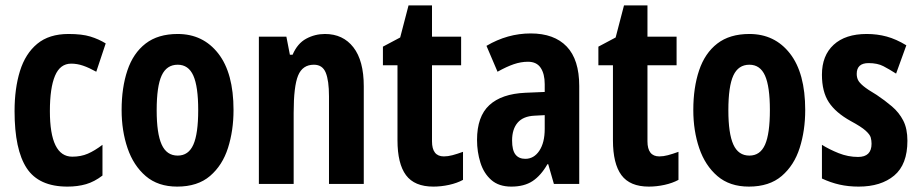

<svg xmlns="http://www.w3.org/2000/svg" viewBox="-20 -682 3409 712"><path d="M230 10Q124 10 79 -58.5Q34 -127 34 -270Q34 -354 54 -418.5Q74 -483 118 -519.5Q162 -556 234 -556Q284 -556 315 -546.5Q346 -537 372 -521L337 -416Q310 -431 288 -438.5Q266 -446 244 -446Q203 -446 184 -401Q165 -356 165 -270Q165 -101 248 -101Q280 -101 305.5 -112Q331 -123 360 -145V-31Q330 -8 299 1Q268 10 230 10Z M846 -274Q846 -198 825.5 -133.5Q805 -69 759 -29.5Q713 10 637 10Q566 10 520.5 -29Q475 -68 453 -132.5Q431 -197 431 -274Q431 -357 452.5 -421Q474 -485 520 -520.5Q566 -556 639 -556Q733 -556 789.5 -483.5Q846 -411 846 -274ZM561 -273Q561 -187 579.5 -146Q598 -105 639 -105Q679 -105 697 -145.5Q715 -186 715 -274Q715 -361 697 -401.5Q679 -442 639 -442Q598 -442 579.5 -402Q561 -362 561 -273Z M1185 -556Q1252 -556 1290.5 -506.5Q1329 -457 1329 -362V0H1200V-325Q1200 -383 1188 -412.5Q1176 -442 1144 -442Q1102 -442 1085.5 -402Q1069 -362 1069 -264V0H940V-546H1042L1055 -479H1065Q1083 -521 1115.5 -538.5Q1148 -556 1185 -556Z M1626 -102Q1641 -102 1658 -106.5Q1675 -111 1697 -119V-15Q1675 -3 1645.5 3.5Q1616 10 1587 10Q1517 10 1485.5 -32.5Q1454 -75 1454 -162V-440H1400V-509L1464 -543L1495 -662H1582V-546H1690V-440H1582V-158Q1582 -102 1626 -102Z M1948 -558Q2035 -558 2081.5 -509.5Q2128 -461 2128 -363V0H2034L2013 -73H2010Q1986 -31 1955 -10.5Q1924 10 1876 10Q1830 10 1802 -14.5Q1774 -39 1761.5 -79Q1749 -119 1749 -163Q1749 -250 1794.5 -292Q1840 -334 1928 -338L2000 -341V-370Q2000 -408 1985 -430.5Q1970 -453 1938 -453Q1912 -453 1885.5 -444Q1859 -435 1825 -416L1784 -512Q1862 -558 1948 -558ZM1962 -253Q1920 -251 1899.5 -227Q1879 -203 1879 -161Q1879 -125 1891.5 -109Q1904 -93 1928 -93Q1960 -93 1980 -123Q2000 -153 2000 -204V-255Z M2425 -102Q2440 -102 2457 -106.5Q2474 -111 2496 -119V-15Q2474 -3 2444.5 3.5Q2415 10 2386 10Q2316 10 2284.5 -32.5Q2253 -75 2253 -162V-440H2199V-509L2263 -543L2294 -662H2381V-546H2489V-440H2381V-158Q2381 -102 2425 -102Z M2966 -274Q2966 -198 2945.5 -133.5Q2925 -69 2879 -29.5Q2833 10 2757 10Q2686 10 2640.5 -29Q2595 -68 2573 -132.5Q2551 -197 2551 -274Q2551 -357 2572.5 -421Q2594 -485 2640 -520.5Q2686 -556 2759 -556Q2853 -556 2909.5 -483.5Q2966 -411 2966 -274ZM2681 -273Q2681 -187 2699.5 -146Q2718 -105 2759 -105Q2799 -105 2817 -145.5Q2835 -186 2835 -274Q2835 -361 2817 -401.5Q2799 -442 2759 -442Q2718 -442 2699.5 -402Q2681 -362 2681 -273Z M3345 -160Q3345 -72 3296 -31Q3247 10 3164 10Q3126 10 3093 2.5Q3060 -5 3028 -20V-145Q3055 -128 3090 -114Q3125 -100 3162 -100Q3212 -100 3212 -149Q3212 -161 3209 -172Q3206 -183 3190 -197.5Q3174 -212 3135 -233Q3079 -264 3053.5 -303Q3028 -342 3028 -405Q3028 -476 3071.5 -516Q3115 -556 3194 -556Q3233 -556 3268 -546.5Q3303 -537 3341 -514L3303 -409Q3278 -425 3256 -436.5Q3234 -448 3201 -448Q3157 -448 3157 -408Q3157 -396 3161.5 -386Q3166 -376 3181.5 -363Q3197 -350 3231 -330Q3261 -310 3287.5 -287.5Q3314 -265 3329.5 -235Q3345 -205 3345 -160Z"/></svg>

Font: Noto Sans Gujarati ExtraCondensed
Style: Bold
Weight: 700
Width: 2
Designer: Jelle Bosma - Monotype Design Team, Universal Thirst
Foundry: Monotype Imaging Inc.
Version: Version 2.106; ttfautohint (v1.8.4.7-5d5b)